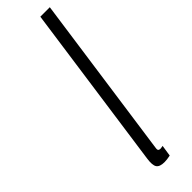

<svg xmlns="http://www.w3.org/2000/svg" viewBox="-256 -732 745 745"><g transform="rotate(-45 116.5 -360.0)"><path d="M181 -730 85 -49Q80 -15 88.5 -2.5Q97 10 123 10Q130 10 137.5 9Q145 8 155 6L162 -40Q151 -38 150 -38Q140 -38 138 -42.5Q136 -47 138 -57L233 -730Z"/></g></svg>

Font: Secuela ExtLt
Style: Italic
Weight: 200
Italic angle: -8°
Designer: Fernando Haro
Foundry: deFharo
Version: Version 1.704